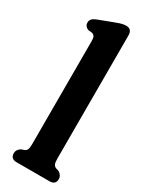

<svg xmlns="http://www.w3.org/2000/svg" viewBox="-196 -783 644 823"><g transform="rotate(30 126.0 -371.0)"><path d="M194 -710V-100.5Q194 -81.5 198 -73.5Q202 -65.5 211 -62L225 -57.5Q243.5 -46 243.5 -28Q243.5 0 213 0H51Q20.5 0 20.5 -28Q20.5 -46 39 -57.5L52.5 -62Q62 -65.5 65.8 -73.5Q69.5 -81.5 69.5 -100.5V-609.5Q69.5 -626 65.8 -632.8Q62 -639.5 52.5 -642.5L33 -644.5Q14 -653 14 -670.5Q14 -680.5 20 -688Q26 -695.5 42.5 -702L115 -729.5Q134.5 -737 145.5 -739.5Q156.5 -742 165.5 -742Q194 -742 194 -710Z"/></g></svg>

Font: Fraunces 144pt S100 SemiBold
Style: Regular
Weight: 600
Version: Version 1.000; ttfautohint (v1.8.3)